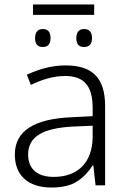

<svg xmlns="http://www.w3.org/2000/svg" viewBox="-20 -836 576 866"><path d="M128.9 -815.9V-769H404.8V-815.9ZM172.9 -705.1C149.9 -705.1 138.2 -689.5 138.2 -664.1C138.2 -637.2 149.9 -624 172.9 -624C196.3 -624 208 -637.2 208 -664.1C208 -691.4 196.3 -705.1 172.9 -705.1ZM358.9 -705.1C335.9 -705.1 324.2 -689.5 324.2 -664.1C324.2 -637.2 335.9 -624 358.9 -624C382.8 -624 395 -637.2 395 -664.1C395 -691.4 382.8 -705.1 358.9 -705.1ZM275.9 -541C211.9 -541 151.9 -522.9 101.1 -499L119.1 -453.1C169.9 -477.1 219.2 -493.2 273.9 -493.2C355.5 -493.2 397.9 -452.6 397.9 -349.1V-312L300.8 -307.1C135.3 -299.8 46.9 -246.1 46.9 -139.2C46.9 -43 108.9 9.8 211.9 9.8C261.2 9.8 299.8 0.5 327.6 -17.6C355.5 -35.6 378.9 -60.1 397.9 -89.8H400.9L411.1 0H454.1V-357.9C454.1 -484.9 396.5 -541 275.9 -541ZM397.9 -269V-216.8C396.5 -105 333 -38.1 222.2 -38.1C149.9 -38.1 106.9 -72.3 106.9 -139.2C106.9 -219.2 171.9 -257.8 308.1 -265.1Z"/></svg>

Font: Noto Reveo Sans
Style: Regular
Weight: 300
Designer: Monotype Design Team
Foundry: Monotype Imaging Inc.
Version: Version 2.007